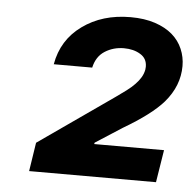

<svg xmlns="http://www.w3.org/2000/svg" viewBox="-40 -845 529 523"><g transform="rotate(5 224.5 -584.0)"><path d="M404.8 -363.6H57.9L70 -442.1L275.6 -585.9Q290.8 -596.6 303.6 -606.2Q316.4 -615.8 325.6 -625.4Q334.9 -634.9 340.9 -644.9Q346.9 -654.8 349.1 -666.2L349.8 -674.4Q349.8 -697.1 331.3 -708.1Q312.9 -719.5 286.2 -719.5Q257.5 -719.5 234.4 -704.9Q211.3 -690.3 204.5 -659.4H99.4Q111.2 -726.9 165.5 -766Q219.8 -805.4 296.9 -805.4Q335.2 -805.4 364 -795.8Q392.8 -786.2 411.6 -769.9Q430.4 -753.6 439.8 -731.5Q449.2 -709.5 449.2 -685Q449.2 -630.7 410.2 -585.2Q377.5 -547.6 301.8 -503.2L229 -456.3L228 -452.4H419Z"/></g></svg>

Font: Linik Sans
Style: Bold Italic
Weight: 700
Italic angle: 9°
Designer: Fonts by Rasmus Andersson / Changes by Cristiano Sobral with parts from Marc Monis
Foundry: rsms
Version: Version 3.020; ttfautohint (v1.6)